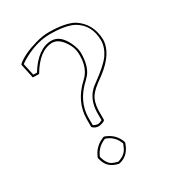

<svg xmlns="http://www.w3.org/2000/svg" viewBox="-166 -757 796 875"><g transform="rotate(-30 232.0 -319.5)"><path d="M132.8 -47.9V-53.2Q150.9 -99.1 195.8 -118.2Q199.2 -119.6 202.1 -121.1H206.1Q253.4 -104.5 271.5 -62Q273.4 -57.1 274.9 -53.2V-47.9Q257.8 2 219.2 16.1Q212.4 18.6 206.1 20H202.1Q156.7 10.3 141.1 -23.9Q136.2 -34.7 132.8 -47.9ZM214.8 -609.9Q146 -608.9 91.8 -516.1L59.1 -517.1L43 -592.8L45.9 -597.2Q83.5 -628.4 153.8 -648.4Q191.9 -659.2 224.1 -659.2Q311.5 -658.7 354 -634.8Q420.4 -591.8 422.9 -507.8Q422.9 -436 333 -368.2Q325.2 -362.3 303.2 -346.2Q266.1 -318.8 254.4 -292Q243.2 -265.1 243.2 -228V-189Q243.2 -180.2 215.8 -174.8Q211.9 -174.3 210 -173.8Q192.9 -173.8 180.2 -184.6Q177.7 -187.5 176.8 -189V-230Q177.7 -321.3 253.9 -391.1Q293.9 -427.7 294.9 -492.2Q294.9 -497.6 294.9 -503.9Q294.9 -542.5 265.6 -580.1Q241.7 -609.4 214.8 -609.9ZM143.1 -49.3Q153.8 -10.7 175.8 0.5Q187 5.9 204.1 10.3Q241.2 0.5 255.9 -28.3Q260.7 -38.1 265.1 -49.8V-51.3Q250.5 -90.8 215.3 -106.4Q209.5 -108.9 204.1 -110.8Q162.1 -93.8 145.5 -56.6Q144 -53.2 143.1 -51.3ZM214.8 -620.1Q262.2 -620.1 291 -558.1Q304.7 -528.3 305.2 -503.9Q305.2 -437 276.9 -400.9Q269 -391.6 260.7 -383.8Q187 -316.4 187 -230V-191.9Q197.8 -185.5 210 -184.1Q220.2 -184.6 232.9 -191.9V-228Q232.9 -302.7 282.7 -343.3Q288.6 -348.1 296.9 -354Q365.7 -403.8 388.7 -436.5Q412.6 -471.7 413.1 -507.8Q412.1 -589.8 349.1 -626.5Q307.6 -648.9 224.1 -648.9Q151.4 -648.9 72.8 -603Q61 -595.7 53.7 -590.3L67.4 -526.9L86.4 -526.4Q143.6 -619.1 214.8 -620.1Z"/></g></svg>

Font: Linux Biolinum Outline O
Style: Bold
Weight: 700
Designer: Philipp H. Poll
Foundry: Philipp H. Poll
Version: Version 0.9.2